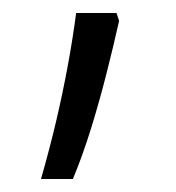

<svg xmlns="http://www.w3.org/2000/svg" viewBox="-20 -143 270 295"><path d="M43 132Q57 83 67 40Q77 -3 84.5 -44Q92 -85 97 -123H159L163 -111Q155 -75 144 -31.5Q133 12 120 54Q107 96 92 132H43Z"/></svg>

Font: Noto Sans Oriya Light
Style: Regular
Weight: 300
Version: Version 2.003